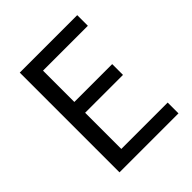

<svg xmlns="http://www.w3.org/2000/svg" viewBox="-183 -775 893 893"><g transform="rotate(-45 263.5 -328.0)"><path d="M90 0V-656H468V-586H173V-380H422V-309H173V-71H478V0Z"/></g></svg>

Font: CV Source Sans
Style: Regular
Weight: 400
Designer: Paul D. Hunt
Foundry: Adobe Systems Incorporated
Version: Version 3.001